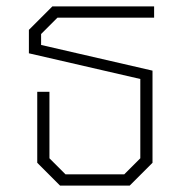

<svg xmlns="http://www.w3.org/2000/svg" viewBox="-20 -578 580 598"><path d="M96 -71V-292H134V-85L184 -35H367L417 -85V-332L70 -412V-485L143 -558H460V-523H159L108 -472V-438L455 -358V-71L384 0H167Z"/></svg>

Font: Chakra Petch ExtraLight
Style: Regular
Weight: 275
Designer: Katatrad Aksorn Co.,Ltd.
Foundry: Cadson Demak Co.,Ltd.
Version: Version 1.000; ttfautohint (v1.6)